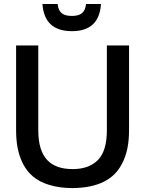

<svg xmlns="http://www.w3.org/2000/svg" viewBox="-20 -941 774 972"><path d="M344.2 -783.2C436.5 -783.2 485.4 -829.1 491.2 -920.9H415.5C411.1 -874.5 385.3 -860.4 344.2 -860.4C301.8 -860.4 275.9 -874.5 272 -920.9H194.8C201.2 -829.1 251 -783.2 344.2 -783.2ZM347.2 11.2C481 9.8 557.6 -35.2 596.7 -110.4C624 -161.6 633.3 -216.8 633.3 -285.2V-710.9H521V-280.8C521 -211.9 505.9 -161.6 475.6 -130.9C445.8 -100.1 402.8 -85 347.7 -85C235.8 -85 173.8 -142.6 173.8 -281.2V-710.9H61.5V-284.7C61.5 -216.3 70.8 -162.6 96.7 -111.3C109.9 -85.4 127.4 -64 148.4 -46.4C190.9 -11.2 259.3 11.2 347.2 11.2Z"/></svg>

Font: Ride SemiBold
Style: Regular
Weight: 600
Version: Version 3.000